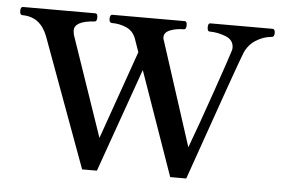

<svg xmlns="http://www.w3.org/2000/svg" viewBox="-60 -538 898 608"><g transform="rotate(5 389.5 -234.0)"><path d="M783 -482Q791 -482 791 -469Q791 -456 781 -456Q756 -454 732.5 -439Q709 -424 698 -398Q685 -367 552 14H501L385 -316L268 14H221L70 -397Q47 -456 -10 -456Q-18 -456 -18 -469Q-18 -482 -10 -482H220Q227 -482 227 -469Q227 -456 219 -456Q156 -452 156 -422Q156 -418 158 -408L267 -90L366 -371L351 -414Q342 -437 321 -446.5Q300 -456 274 -456Q266 -456 266 -469Q266 -482 274 -482H504Q511 -482 511 -469Q511 -456 503 -456Q479 -456 460 -448.5Q441 -441 441 -425Q441 -419 444 -413L550 -85Q578 -160 615 -267Q652 -374 659 -397Q660 -400 661 -403.5Q662 -407 662 -411Q662 -436 636.5 -446Q611 -456 585 -456Q578 -456 578 -469Q578 -482 585 -482Z"/></g></svg>

Font: Shippori Mincho Medium
Style: Regular
Weight: 500
Designer: FONTDASU
Foundry: FONTDASU / Google Inc. / but / Adobe
Version: Version 3.110; ttfautohint (v1.8.3)